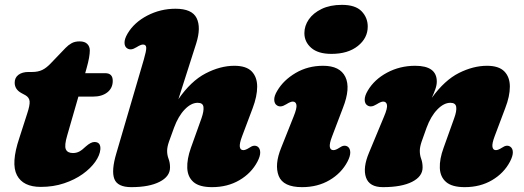

<svg xmlns="http://www.w3.org/2000/svg" viewBox="-20 -756 2158 791"><path d="M85 -363.5 67.5 -373Q40.5 -388 40.5 -415.5Q40.5 -436 56 -447.8Q71.5 -459.5 98 -459.5H113Q136.5 -459.5 154 -467.8Q171.5 -476 191 -497L250 -558.5Q261.5 -570.5 275 -578Q288.5 -585.5 308 -585.5Q329 -585.5 339.5 -575Q350 -564.5 350 -548Q350 -536 346.8 -517.5Q343.5 -499 337 -476L331 -454.5H413.5Q444.5 -454.5 444.5 -423Q444.5 -393 422.2 -375.5Q400 -358 363 -358H303L257 -198.5Q244.5 -156.5 251.2 -141Q258 -125.5 280.5 -125.5Q295 -125.5 306.8 -131.8Q318.5 -138 334 -153Q354.5 -171 369 -171Q395.5 -171 393.5 -141Q391.5 -116.5 372.5 -89.5Q353.5 -62.5 320.8 -39Q288 -15.5 244 -0.8Q200 14 148 14Q75 14 49.8 -34.2Q24.5 -82.5 59.5 -187L92 -288Q103.5 -322.5 102 -338.5Q100.5 -354.5 85 -363.5Z M1040.5 -90Q1015.5 -42.5 966.5 -13.8Q917.5 15 853.5 15Q801.5 15 777.2 -6Q753 -27 751.5 -63.8Q750 -100.5 766.5 -147L810 -268.5Q820.5 -298.5 818.2 -315.5Q816 -332.5 794.5 -332.5Q767.5 -332.5 741 -305Q714.5 -277.5 697 -230Q683.5 -194 676 -172Q668.5 -150 668.5 -134.5Q668.5 -117 674.5 -101.5Q680.5 -86 680.5 -66Q680.5 -29 637.5 -7Q594.5 15 521 15Q464 15 451 -19Q438 -53 459.5 -125L572.5 -510.5Q583 -546.5 582.5 -559.5Q582 -572.5 569 -572.5Q560 -572.5 542.5 -561.5Q529.5 -553.5 520.5 -552.8Q511.5 -552 504.5 -556.5Q493.5 -563 493 -579.2Q492.5 -595.5 505.5 -617.5Q532.5 -663.5 586.8 -691.8Q641 -720 703 -720Q771 -720 790 -681.5Q809 -643 788.5 -577.5L715 -347.5Q766.5 -422 827 -453.5Q887.5 -485 945.5 -485Q994.5 -485 1017 -461.8Q1039.5 -438.5 1039.5 -399Q1039.5 -359.5 1021 -310.5L977.5 -195Q966 -164.5 968 -151Q970 -137.5 982.5 -137.5Q992 -137.5 1007.5 -147.5Q1027 -161.5 1042 -151.5Q1051.5 -144.5 1052 -128.8Q1052.5 -113 1040.5 -90Z M1345.5 -534Q1290.5 -534 1262.2 -558.8Q1234 -583.5 1234 -619.5Q1234 -649.5 1252.2 -676Q1270.5 -702.5 1305.2 -719.2Q1340 -736 1388.5 -736Q1444 -736 1469.5 -709.8Q1495 -683.5 1495 -646.5Q1495 -599 1454.2 -566.5Q1413.5 -534 1345.5 -534ZM1348.5 -195Q1336.5 -164 1338.8 -150.8Q1341 -137.5 1353.5 -137.5Q1363.5 -137.5 1378.5 -147.5Q1398 -161.5 1413 -151.5Q1422.5 -144.5 1423 -128.8Q1423.5 -113 1411.5 -90Q1386.5 -42.5 1337.5 -13.8Q1288.5 15 1224.5 15Q1146.5 15 1128.2 -31.2Q1110 -77.5 1138.5 -147.5L1189.5 -275.5Q1204 -311 1201.2 -324.2Q1198.5 -337.5 1186 -337.5Q1177 -337.5 1159.5 -326.5Q1146.5 -318.5 1137.5 -317.8Q1128.5 -317 1121.5 -321.5Q1110.5 -328 1109.8 -344.2Q1109 -360.5 1122.5 -382.5Q1148 -426 1198.2 -455.5Q1248.5 -485 1311 -485Q1380.5 -485 1402.8 -439.2Q1425 -393.5 1393 -312Z M1494 -321.5Q1483 -328 1482.5 -344.2Q1482 -360.5 1495 -382.5Q1522 -428.5 1574.8 -456.8Q1627.5 -485 1690.5 -485Q1779.5 -485 1779.5 -420Q1779.5 -405.5 1773.5 -388.5Q1767.5 -371.5 1759 -353Q1812 -426 1871 -455.5Q1930 -485 1986.5 -485Q2035 -485 2057.8 -461.8Q2080.5 -438.5 2080.5 -399Q2080.5 -359.5 2061.5 -310.5L2018 -195Q2006.5 -164.5 2008.8 -151Q2011 -137.5 2023 -137.5Q2032.5 -137.5 2048 -147.5Q2068 -161.5 2082.5 -151.5Q2092.5 -144.5 2092.8 -128.8Q2093 -113 2081 -90Q2056 -42.5 2007.2 -13.8Q1958.5 15 1894.5 15Q1842.5 15 1818 -6Q1793.5 -27 1792 -63.8Q1790.5 -100.5 1807.5 -147L1851 -268.5Q1862 -298.5 1859.5 -315.5Q1857 -332.5 1835.5 -332.5Q1808.5 -332.5 1781.8 -305Q1755 -277.5 1737.5 -230Q1724 -194 1716.8 -172Q1709.5 -150 1709.5 -134.5Q1709.5 -117 1715.2 -101.5Q1721 -86 1721 -66Q1721 -29 1677.8 -7Q1634.5 15 1557.5 15Q1501.5 15 1487.8 -25Q1474 -65 1500.5 -127.5L1562 -275.5Q1577 -310.5 1574.2 -324Q1571.5 -337.5 1558.5 -337.5Q1549.5 -337.5 1532 -326.5Q1519 -318.5 1510 -317.8Q1501 -317 1494 -321.5Z"/></svg>

Font: Fraunces 9pt S050 Black
Style: Italic
Weight: 900
Italic angle: -16°
Version: Version 1.000; ttfautohint (v1.8.3)